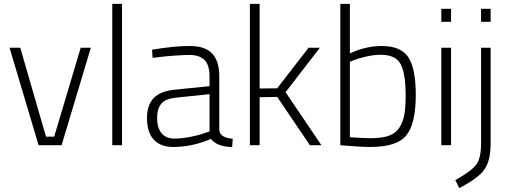

<svg xmlns="http://www.w3.org/2000/svg" viewBox="-20 -745 2613 985"><path d="M29 -500H84L216 -44H258L394 -500H446L296 0H178Z M556 0V-725H606V0Z M1105 -352V-76Q1109 -39 1174 -33L1171 9Q1096 9 1062 -32Q965 9 869 9Q804 9 769 -28.5Q734 -66 734 -139Q734 -206 768.5 -242Q803 -278 878 -285L1055 -303V-352Q1055 -411 1029.5 -437Q1004 -463 952 -463Q920 -463 873 -459.5Q826 -456 795 -452L763 -448L760 -490Q871 -509 954 -509Q1032 -509 1068.5 -470.5Q1105 -432 1105 -352ZM1055 -262 883 -244Q831 -239 808.5 -214Q786 -189 786 -140Q786 -89 809 -61.5Q832 -34 874 -34Q912 -34 957.5 -43Q1003 -52 1029 -62L1055 -71Z M1312 0H1262V-725H1312V-291L1402 -292L1563 -500H1621L1445 -272L1629 0H1570L1402 -248L1312 -246Z M1938 -509Q2037 -509 2075 -451Q2113 -393 2113 -258Q2113 -110 2064.5 -50.5Q2016 9 1881 9Q1852 9 1813.5 6.5Q1775 4 1750 2L1726 0V-725H1775V-471Q1856 -509 1938 -509ZM1881 -36Q1939 -36 1974.5 -48.5Q2010 -61 2029 -90.5Q2048 -120 2054.5 -158Q2061 -196 2061 -258Q2061 -369 2035 -416.5Q2009 -464 1935 -464Q1899 -464 1859 -455Q1819 -446 1797 -437L1775 -428V-41Q1849 -36 1881 -36Z M2244 0V-500H2294V0ZM2244 -633V-700H2294V-633Z M2448 -9V-500H2497V-8Q2497 79 2465 124.5Q2433 170 2336 220L2316 179Q2400 132 2424 98.5Q2448 65 2448 -9ZM2448 -633V-700H2497V-633Z"/></svg>

Font: TitilliumText
Style: Light
Weight: 300
Designer: Accademia di Belle Arti di Urbino and others
Foundry: Accademia di Belle Arti di Urbino and others.
Version: Version 60.001